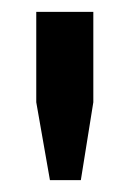

<svg xmlns="http://www.w3.org/2000/svg" viewBox="-20 -707 219 323"><path d="M64 -404 41 -535V-687H137V-535L116 -404Z"/></svg>

Font: Archivo Expanded
Style: Regular
Weight: 400
Width: 7
Designer: Hector Gatti
Foundry: Omnibus-Type
Version: Version 2.001